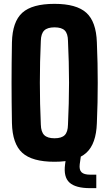

<svg xmlns="http://www.w3.org/2000/svg" viewBox="-20 -830 568 997"><path d="M263 10Q147 10 95.8 -36.5Q44.5 -83 42 -191Q41 -247.5 40.5 -299Q40 -350.5 40 -400.5Q40 -450.5 40.5 -502.2Q41 -554 42 -610Q44.5 -717.5 95.8 -763.8Q147 -810 263 -810Q377 -810 428.2 -763.8Q479.5 -717.5 483 -610Q485.5 -553.5 486.5 -501.8Q487.5 -450 487.5 -399.8Q487.5 -349.5 486.5 -298.2Q485.5 -247 483 -191Q479.5 -83 428.2 -36.5Q377 10 263 10ZM263 -112Q300 -112 316.2 -128.5Q332.5 -145 333 -183Q335.5 -238 337 -292.2Q338.5 -346.5 338.5 -400.5Q338.5 -454.5 337 -509Q335.5 -563.5 333 -618Q332.5 -655.5 316.2 -671.8Q300 -688 263 -688Q226.5 -688 209.8 -671.8Q193 -655.5 192 -618Q189.5 -563.5 188.2 -509Q187 -454.5 187 -400.5Q187 -346.5 188.2 -292.2Q189.5 -238 192 -183Q193 -145 209.8 -128.5Q226.5 -112 263 -112ZM480 147H448Q372.5 147 340.8 118Q309 89 318 23L324 -20H400L394 23Q390.5 52 403.5 64.5Q416.5 77 448 77H480Z"/></svg>

Font: Big Shoulders Text Thin Black
Style: Regular
Weight: 900
Version: Version 2.002